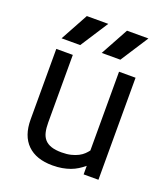

<svg xmlns="http://www.w3.org/2000/svg" viewBox="-134 -811 803 917"><g transform="rotate(20 267.5 -352.5)"><path d="M393.6 0V-43.5Q378.4 -30.8 362.3 -20.8Q346.2 -10.7 327.4 -3.9Q308.6 2.9 286.6 6.8Q264.6 10.7 238.3 10.7Q155.3 10.7 110.6 -33.2Q65.9 -77.1 65.9 -160.2V-518.6H149.9V-175.3Q149.9 -147 154.8 -126Q159.7 -105 172.1 -90.8Q184.6 -76.7 205.6 -69.6Q226.6 -62.5 258.3 -62.5Q285.2 -62.5 305.9 -67.6Q326.7 -72.8 342 -80.8Q357.4 -88.9 367.7 -98.9Q377.9 -108.9 384.8 -118.2V-518.6H468.8V0ZM149.4 -715.8H258.3L167 -574.7H72.3ZM353.5 -715.8H462.4L371.1 -574.7H276.4Z"/></g></svg>

Font: Arian AMU
Style: Regular
Weight: 400
Designer: Ruben Hakobyan (Tarumian)
Foundry: Ruben Hakobyan (Tarumian)
Version: Version 4.003